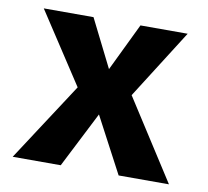

<svg xmlns="http://www.w3.org/2000/svg" viewBox="-66 -617 747 690"><g transform="rotate(10 307.5 -272.5)"><path d="M197.9 0H22.6L209.2 -286.2L40 -544.6H221.5L308.7 -370.3L392.8 -544.6H565.1L405.1 -292.3L592.8 0H409.2L301.5 -203.6Z"/></g></svg>

Font: FiraCode Nerd Font
Style: Bold
Weight: 700
Designer: Carrois Corporate, Edenspiekermann AG, Nikita Prokopov
Foundry: Carrois Corporate, Edenspiekermann AG, Nikita Prokopov
Version: Version 6.002;Nerd Fonts 2.1.0